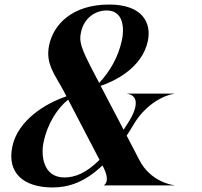

<svg xmlns="http://www.w3.org/2000/svg" viewBox="-20 -816 888 845"><path d="M437 0H745.5V-1.5C733 -1.5 641 -20 594.5 -109.5L537.5 -219C548 -235.5 559.5 -253 570.5 -272C614.5 -345 685.5 -393 745.5 -403V-404H540.5V-403C583.5 -397 595.5 -355 541.5 -272L524 -245L423 -438C483.5 -458.5 605.5 -516.5 630.5 -635C647.5 -713 609.5 -796 460.5 -796C297.5 -796 215.5 -708 196.5 -618C178.5 -536 221.5 -488 260.5 -415L272.5 -392C180 -361.5 59 -286.5 34.5 -172C9.5 -55 83.5 9 211.5 9C281 9 353 -13.5 431 -88L434 -82C468.5 -15 437.5 -1 437 -1ZM171.5 -189C189.5 -275.5 234.5 -341 280 -377.5L418 -112.5C360.5 -55.5 311.5 -35 263.5 -35C166.5 -35 160.5 -138 171.5 -189ZM336.5 -674C349.5 -737 399.5 -770 449.5 -770C527.5 -770 526.5 -684 516.5 -639C500.5 -564 463.5 -501.5 416.5 -451L393.5 -495C334.5 -607 327.5 -634 336.5 -674Z"/></svg>

Font: Beautique Display Medium
Style: Bold
Weight: 900
Italic angle: -12°
Designer: Nhat-Quang Ngo
Version: Version 1.100;Glyphs 3.2.3 (3260)